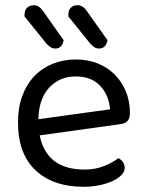

<svg xmlns="http://www.w3.org/2000/svg" viewBox="-20 -703 559 736"><path d="M132 -184Q159 -53 304 -53Q346 -53 380 -67Q414 -81 434 -97Q458 -83 458 -59Q458 -45 445.5 -32Q433 -19 411.5 -9Q390 1 361.5 7Q333 13 300 13Q184 13 116.5 -50Q49 -113 49 -234Q49 -291 65.5 -335.5Q82 -380 111.5 -411Q141 -442 182 -458.5Q223 -475 271 -475Q316 -475 354 -460Q392 -445 419.5 -417.5Q447 -390 462.5 -352.5Q478 -315 478 -270Q478 -248 468 -238.5Q458 -229 440 -227ZM270 -410Q209 -410 169 -367.5Q129 -325 127 -246L402 -284Q397 -339 363.5 -374.5Q330 -410 270 -410ZM74 -640V-646Q74 -665 84.5 -674Q95 -683 110 -683Q129 -683 144 -662L224 -549Q218 -517 192 -517Q181 -517 172.5 -523Q164 -529 157 -537ZM242 -640V-646Q242 -665 252 -674Q262 -683 277 -683Q297 -683 312 -662L392 -549Q386 -517 360 -517Q349 -517 341 -522.5Q333 -528 325 -537Z"/></svg>

Font: Baloo Da 2
Style: Regular
Weight: 400
Designer: Noopur Datye, Sulekha Rajkumar and Ek Type
Foundry: Ek Type
Version: Version 1.640;hotconv 1.0.111;makeotfexe 2.5.65597; ttfautoh